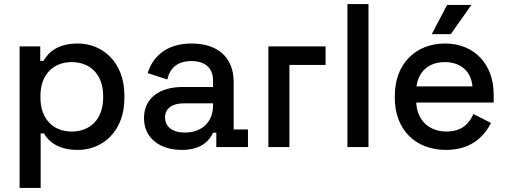

<svg xmlns="http://www.w3.org/2000/svg" viewBox="-20 -720 2485 940"><path d="M76 200H179V-67H195C218 -27 265 14 361 14C485 14 589 -80 589 -239V-254C589 -413 484 -507 361 -507C265 -507 218 -466 193 -422H177V-493H76ZM178 -242V-251C178 -357 243 -416 331 -416C420 -416 485 -357 485 -251V-242C485 -136 421 -76 331 -76C242 -76 178 -136 178 -242Z M870 14C972 14 1008 -38 1023 -70H1039V0H1194V-86H1124V-319C1124 -439 1046 -507 918 -507C792 -507 727 -440 703 -362L799 -331C811 -384 846 -421 917 -421C989 -421 1023 -383 1023 -326V-294H873C765 -294 685 -242 685 -142C685 -42 765 14 870 14ZM788 -145C788 -190 824 -214 879 -214H1023V-204C1023 -121 967 -71 885 -71C824 -71 788 -100 788 -145Z M1294 0H1397V-402H1574V-493H1294Z M1681 0H1784V-700H1681Z M2163 14C2296 14 2354 -61 2384 -118L2298 -162C2277 -116 2243 -76 2165 -76C2082 -76 2021 -131 2018 -218H2397V-257C2397 -407 2301 -507 2159 -507C2014 -507 1913 -406 1913 -252V-240C1913 -87 2013 14 2163 14ZM2019 -297C2029 -371 2080 -416 2158 -416C2235 -416 2287 -371 2293 -297ZM2094 -553H2187L2288 -696H2169Z"/></svg>

Font: Meta Space Medium
Style: Regular
Weight: 500
Designer: Meta Pool / Florian Karsten
Foundry: Meta Pool / Florian Karsten
Version: Version 2.000;Glyphs 3.1.1 (3137)